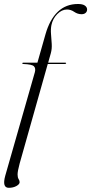

<svg xmlns="http://www.w3.org/2000/svg" viewBox="-42 -736 446 939"><path d="M67 -426.5Q67 -429.5 72 -429.5H141L180.5 -568.5Q201 -640.5 240.8 -678.5Q280.5 -716.5 339.5 -716.5Q362 -716.5 373 -708.8Q384 -701 384 -689.5Q384 -679.5 376.8 -673Q369.5 -666.5 357 -666.5Q337.5 -666.5 321 -678Q304.5 -689.5 285.5 -689.5Q260 -689.5 238 -667Q216 -644.5 209.5 -613.5Q205.5 -593.5 207.5 -569.5Q209.5 -545.5 211 -521.2Q212.5 -497 206.5 -475.5L193.5 -429.5H277Q281.5 -429.5 281.5 -427Q281.5 -423 273.5 -423H191.5L54 64Q44 101 44 117.5Q44 132 49 139.8Q54 147.5 54 155Q54 165 38.2 173.8Q22.5 182.5 1 182.5Q-32.5 182.5 -16.5 124L128.5 -383Q133.5 -402 124 -411.8Q114.5 -421.5 72.5 -423Q67 -423 67 -426.5Z"/></svg>

Font: Fraunces 144pt S000 Light
Style: Italic
Weight: 300
Italic angle: -16°
Version: Version 1.000; ttfautohint (v1.8.3)